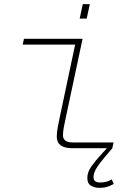

<svg xmlns="http://www.w3.org/2000/svg" viewBox="-20 -718 640 930"><path d="M331 0Q255 0 255 -56Q255 -77 259.5 -100Q264 -123 269 -148L344 -502H90L96 -530H380L299 -150Q293 -123 289 -101Q285 -79 285 -62Q285 -47 296 -37.5Q307 -28 335 -28H530L524 0ZM366 -628 381 -698H415L400 -628ZM461 192Q439 192 421 181.5Q403 171 403 144Q403 116 422 89Q441 62 472 28L507 -10L524 0L490 40Q461 74 447 97Q433 120 433 140Q433 155 442 160.5Q451 166 464 166Q498 166 521 151L531 173Q515 182 499 187Q483 192 461 192Z"/></svg>

Font: Geist Mono Thin
Style: Italic
Weight: 100
Italic angle: -12°
Monospace: yes
Designer: Basement.studio, Andrés Briganti, Mateo Zaragoza
Foundry: Basement.studio, Vercel, Andrés Briganti, Guido Ferreyra, Mateo Zaragoza
Version: Version 1.500; ttfautohint (v1.8.4.7-5d5b)